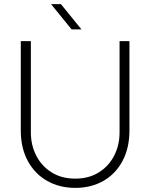

<svg xmlns="http://www.w3.org/2000/svg" viewBox="-20 -900 730 933"><path d="M346 13Q269 13 209 -21Q149 -55 115 -118Q81 -181 81 -266V-700H130V-256Q130 -195 156 -144Q182 -93 230.5 -62.5Q279 -32 346 -32Q412 -32 460.5 -62.5Q509 -93 535 -144Q561 -195 561 -256V-700H609V-266Q609 -181 575.5 -118Q542 -55 482.5 -21Q423 13 346 13ZM328 -757 228 -880H276L376 -757Z"/></svg>

Font: MuseoModerno Thin ExtraLight
Style: Regular
Weight: 250
Version: Version 1.002